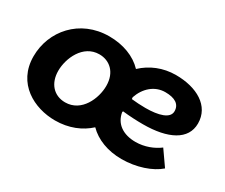

<svg xmlns="http://www.w3.org/2000/svg" viewBox="-94 -778 1216 1038"><g transform="rotate(30 514.0 -259.0)"><path d="M310 11C396 11 467 -19 518 -66C566 -17 640 12 726 12C818 12 906 -18 956 -62L891 -155C854 -127 802 -106 745 -106C669 -106 614 -142 603 -210L605 -216C650 -211 693 -209 733 -209C889 -209 989 -260 989 -361C989 -471 886 -529 755 -529C675 -529 604 -499 551 -449C502 -501 426 -530 339 -530C155 -530 37 -389 37 -232C37 -62 181 11 310 11ZM309 -101C238 -101 192 -153 192 -231C192 -308 239 -419 341 -419C404 -419 458 -375 458 -289C458 -211 411 -101 309 -101ZM612 -308C634 -373 685 -420 752 -420C811 -420 846 -399 846 -355C846 -310 782 -292 700 -292C671 -292 641 -294 613 -297Z"/></g></svg>

Font: Fixel Display 20240404
Style: Bold Italic
Weight: 700
Italic angle: -10°
Designer: AlfaBravo + MacPaw
Foundry: Kyrylo Tkachov, Marchela Mozhyna, Serhii Makarenko, Maria Weinstein, Zakhar Kryvoshyya
Version: Version 1.211;Glyphs 3.2 (3225)